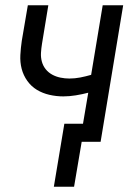

<svg xmlns="http://www.w3.org/2000/svg" viewBox="-20 -540 515 731"><path d="M185 171 225 -69H296L316 -187Q293 -181 268.5 -177Q244 -173 221 -173Q194 -173 168 -179Q142 -185 120.5 -198Q99 -211 84 -232Q69 -253 62.5 -278Q56 -303 57.5 -330.5Q59 -358 63 -385L86 -520H164L140 -374Q137 -356 136 -338.5Q135 -321 139.5 -305Q144 -289 154 -276.5Q164 -264 178.5 -256Q193 -248 210 -244.5Q227 -241 244 -241Q265 -241 285.5 -245Q306 -249 327 -255L371 -520H449L363 0H291L262 171Z"/></svg>

Font: Iosevka QP
Style: Italic
Weight: 400
Italic angle: -9°
Designer: Belleve Invis
Foundry: Belleve Invis
Version: Version 20.0.0; ttfautohint (v1.8.4)